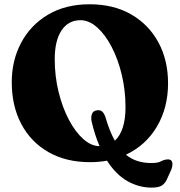

<svg xmlns="http://www.w3.org/2000/svg" viewBox="-20 -739 842 898"><path d="M399 -719Q511 -719 593.2 -671.8Q675.5 -624.5 720.8 -541Q766 -457.5 766 -349.5Q766 -235 714 -147Q662 -59 569 -15.5Q594 5 623.5 14.2Q653 23.5 687 23.5Q719 23.5 733 15.5Q747 7.5 764 6.5Q786.5 6 786.5 28.5Q786.5 43 778 61.5L759.5 102Q750.5 120.5 735.5 129.5Q720.5 138.5 689 138.5Q630 138.5 576.2 108.2Q522.5 78 480.5 12.5Q442.5 19.5 401 19.5Q288.5 19.5 206.2 -27.8Q124 -75 79.5 -159.2Q35 -243.5 35 -354.5Q35 -456.5 79 -539.2Q123 -622 204.8 -670.5Q286.5 -719 399 -719ZM408.5 -171Q404.5 -190 409.8 -205.2Q415 -220.5 433 -223Q450 -226 459.8 -215.5Q469.5 -205 475 -185Q493.5 -123 517 -81Q541 -102.5 554 -141.8Q567 -181 567 -237Q567 -316.5 549.5 -389.5Q532 -462.5 502 -520Q472 -577.5 434.2 -611Q396.5 -644.5 356.5 -644.5Q299.5 -644.5 267.8 -596.8Q236 -549 236 -462.5Q236 -382 254 -309Q272 -236 302.2 -178.8Q332.5 -121.5 369.8 -88.5Q407 -55.5 445.5 -55.5Q423.5 -107 408.5 -171Z"/></svg>

Font: Fraunces 9pt S050
Style: Bold
Weight: 700
Version: Version 1.000; ttfautohint (v1.8.3)